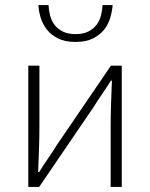

<svg xmlns="http://www.w3.org/2000/svg" viewBox="-20 -740 594 760"><path d="M92 0V-480H136V-240Q136 -201 134.5 -154Q133 -107 131 -59H135Q149 -82 169 -111Q189 -140 203 -163L419 -480H462V0H418V-240Q418 -280 419.5 -326.5Q421 -373 423 -421H419Q405 -398 385 -369Q365 -340 351 -317L135 0ZM279 -574Q237 -574 209.5 -588Q182 -602 165.5 -623Q149 -644 141 -670Q133 -696 132 -720H172Q173 -699 178.5 -678Q184 -657 196.5 -641Q209 -625 229 -615Q249 -605 279 -605Q309 -605 329 -615Q349 -625 361.5 -641Q374 -657 379.5 -678Q385 -699 386 -720H426Q424 -696 416.5 -670Q409 -644 392.5 -623Q376 -602 348.5 -588Q321 -574 279 -574Z"/></svg>

Font: Giro Light
Style: Regular
Weight: 300
Designer: Paul D. Hunt
Foundry: Adobe Systems Incorporated
Version: Version 1.000;PS 1.0;hotconv 1.0.88;makeotf.lib2.5.647800